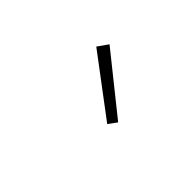

<svg xmlns="http://www.w3.org/2000/svg" viewBox="-22 -993 645 645"><g transform="rotate(-45 300.0 -671.0)"><path d="M290 -555 260 -577 418 -787 455 -761Z"/></g></svg>

Font: Iosevka Extralight Extended
Style: Regular
Weight: 200
Width: 7
Monospace: yes
Designer: Belleve Invis
Foundry: Belleve Invis
Version: Version 32.5.0; ttfautohint (v1.8.4)